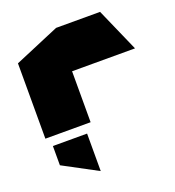

<svg xmlns="http://www.w3.org/2000/svg" viewBox="-141 -642 925 1013"><g transform="rotate(-20 321.0 -135.0)"><path d="M35 0V-423L288 -530H289V0ZM289 -286V-530H535L642 -287V-286ZM250 260 59 158V50H251V260Z"/></g></svg>

Font: Foldit Thin Black
Style: Regular
Weight: 900
Version: Version 1.003